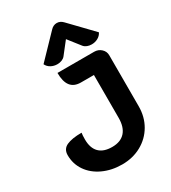

<svg xmlns="http://www.w3.org/2000/svg" viewBox="-232 -1094 1085 1219"><g transform="rotate(-30 310.5 -484.0)"><path d="M25 -215Q25 -260 63.5 -277.5Q102 -295 173 -295Q170 -279 170 -247Q170 -184 202 -151.5Q234 -119 297 -119Q359 -119 391.5 -155Q424 -191 424 -259V-573H329Q279 -573 254.5 -604.5Q230 -636 230 -700H499Q529 -700 550 -680.5Q571 -661 571 -633V-259Q571 -182 535.5 -121Q500 -60 437.5 -25.5Q375 9 297 9Q220 9 157.5 -20Q95 -49 60 -100Q25 -151 25 -215ZM258 -748Q233 -748 212 -759.5Q191 -771 181 -792L338 -955Q358 -977 384 -977Q410 -977 430 -955L587 -792Q577 -771 556 -759.5Q535 -748 510 -748Q492 -748 477 -754Q462 -760 453 -771L384 -859L315 -771Q306 -760 291 -754Q276 -748 258 -748Z"/></g></svg>

Font: K2D ExtraBold
Style: Regular
Weight: 800
Designer: Katatrad Aksorn Co.,Ltd.
Foundry: Cadson Demak Co.,Ltd.
Version: Version 1.000; ttfautohint (v1.6)